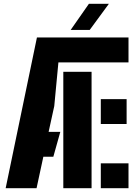

<svg xmlns="http://www.w3.org/2000/svg" viewBox="-20 -999 724 1019"><path d="M176 -800H662V-668H290L268 -436L238 -299H300L263 -167H210L174 0H10ZM316 0V-618H466V0ZM515 -473H652V-341H515ZM515 0V-132H662V0ZM355 -840 452 -979H558L456 -840Z"/></svg>

Font: Big Shoulders Stencil Display Thin Black
Style: Regular
Weight: 900
Version: Version 2.001